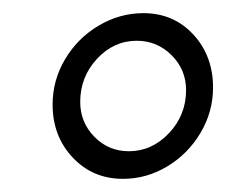

<svg xmlns="http://www.w3.org/2000/svg" viewBox="-20 -669 344 292"><path d="M198 -649Q244 -649 274 -616.5Q304 -584 304 -536Q304 -499 285 -467Q266 -435 234.5 -416Q203 -397 167 -397Q121 -397 90.5 -429.5Q60 -462 60 -510Q60 -547 79 -579Q98 -611 130 -630Q162 -649 198 -649ZM176 -439Q211 -439 237 -466.5Q263 -494 263 -532Q263 -563 241 -585Q219 -607 188 -607Q153 -607 127.5 -579.5Q102 -552 102 -514Q102 -483 123.5 -461Q145 -439 176 -439Z"/></svg>

Font: Alegreya SC
Style: Italic
Weight: 400
Italic angle: -7°
Designer: Juan Pablo del Peral
Foundry: Huerta Tipografica
Version: Version 2.007; ttfautohint (v1.6)